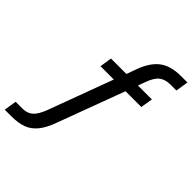

<svg xmlns="http://www.w3.org/2000/svg" viewBox="-283 -847 1168 1168"><g transform="rotate(45 301.5 -262.5)"><path d="M-33 189 -20 108H39Q79 108 104.5 86Q130 64 151 10L311 -422L329 -410H192L204 -488H353L331 -472L356 -541Q386 -630 437.5 -672Q489 -714 582 -714H636L623 -632H573Q528 -632 500.5 -611Q473 -590 453 -534L430 -472L418 -488H556L543 -410H391L412 -423L247 21Q224 85 194 122Q164 159 123 174Q82 189 22 189Z"/></g></svg>

Font: Nunito Sans 12pt ExtraLight 12pt SemiBold
Style: Italic
Weight: 600
Italic angle: -9°
Version: Version 3.101;gftools[0.9.27]